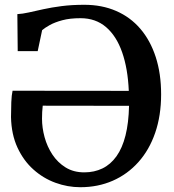

<svg xmlns="http://www.w3.org/2000/svg" viewBox="-20 -771 726 802"><path d="M315.5 11Q262.5 11 211.8 -7.5Q161 -26 119.8 -62.8Q78.5 -99.5 53 -154.5Q27.5 -209.5 26 -282Q26 -314 27.2 -344.2Q28.5 -374.5 32.5 -392L518 -391.5Q514 -484.5 490.2 -552.5Q466.5 -620.5 423 -657.8Q379.5 -695 316.5 -695Q272 -695 240.5 -686.5Q209 -678 188.2 -666.5Q167.5 -655 156 -645L137.5 -557.5H54L52.5 -712Q73.5 -713 100.2 -719Q127 -725 161 -732.5Q195 -740 237.5 -745.5Q280 -751 332 -751Q406 -751 465.2 -725.2Q524.5 -699.5 566.2 -650.8Q608 -602 630.5 -532.8Q653 -463.5 653 -377Q653 -288 628.2 -216.2Q603.5 -144.5 558 -93.8Q512.5 -43 450.8 -16Q389 11 315.5 11ZM332 -51Q374 -51 408 -67.5Q442 -84 466.5 -118.2Q491 -152.5 504.2 -205Q517.5 -257.5 519 -329L158.5 -329.5Q157 -316 156.2 -303Q155.5 -290 155.5 -275Q155.5 -237.5 166.2 -198Q177 -158.5 199 -125.2Q221 -92 254.2 -71.5Q287.5 -51 332 -51Z"/></svg>

Font: Merriweather 20pt SemiBold
Style: Regular
Weight: 600
Version: Version 2.100